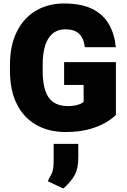

<svg xmlns="http://www.w3.org/2000/svg" viewBox="-20 -741 722 1092"><path d="M639.2 -87.9Q620.1 -67.4 582.3 -44.7Q544.4 -22 487.3 -6.1Q430.2 9.8 353 9.8Q257.3 9.8 186.3 -30.5Q115.2 -70.8 75.9 -148.7Q36.6 -226.6 36.6 -338.9V-371.1Q36.6 -483.9 76.2 -562Q115.7 -640.1 185.1 -680.7Q254.4 -721.2 343.3 -721.2Q443.4 -721.2 505.9 -689.7Q568.4 -658.2 600.1 -602.1Q631.8 -545.9 638.7 -472.7H462.4Q458 -506.8 445.3 -529.3Q432.6 -551.8 409.7 -563Q386.7 -574.2 349.6 -574.2Q311 -574.2 282.5 -552.7Q253.9 -531.2 238.3 -486.6Q222.7 -441.9 222.7 -372.1V-338.9Q222.7 -270.5 237.5 -225.8Q252.4 -181.2 284.2 -159.4Q315.9 -137.7 366.2 -137.7Q391.1 -137.7 408.4 -141.4Q425.8 -145 437.5 -150.4Q449.2 -155.8 455.6 -161.1V-257.8H344.7V-387.7H639.2ZM425.3 154.8Q425.3 217.3 404.5 255.1Q383.8 293 340.3 331.1L252 290Q259.3 272.9 265.4 262.7Q271.5 252.4 275.9 241.9Q280.3 231.4 282.7 214.1Q285.2 196.8 285.2 166V77.1H425.3Z"/></svg>

Font: Heebo Black
Style: Regular
Weight: 900
Designer: Oded Ezer
Foundry: Ezer Type House
Version: Version 3.100